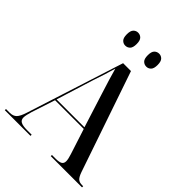

<svg xmlns="http://www.w3.org/2000/svg" viewBox="-253 -1042 1173 1173"><g transform="rotate(45 334.0 -455.5)"><path d="M1 0V-10H33Q62 -10 78 -26Q94 -42 108 -87L309 -714H377L599 -65Q610 -33 622.5 -21.5Q635 -10 659 -10H668V0H398V-10H430Q461 -10 474 -18Q487 -26 487 -45Q487 -54 484 -67.5Q481 -81 476 -96L423 -260H175L125 -107Q120 -90 116.5 -75Q113 -60 113 -49Q113 -28 129.5 -19Q146 -10 183 -10H223V0ZM178 -270H419L350 -488Q333 -541 320.5 -582.5Q308 -624 299 -657Q288 -617 277.5 -585Q267 -553 252 -508ZM424 -799Q406 -799 393.5 -811.5Q381 -824 381 -855Q381 -886 393.5 -898.5Q406 -911 424 -911Q441 -911 453.5 -898.5Q466 -886 466 -855Q466 -824 453.5 -811.5Q441 -799 424 -799ZM242 -799Q225 -799 212.5 -811.5Q200 -824 200 -855Q200 -886 212.5 -898.5Q225 -911 242 -911Q260 -911 272.5 -898.5Q285 -886 285 -855Q285 -824 272.5 -811.5Q260 -799 242 -799Z"/></g></svg>

Font: Noto Serif Display SemiCondensed Medium
Style: Regular
Weight: 500
Width: 4
Designer: Monotype Design Team
Foundry: Monotype Imaging Inc.
Version: Version 2.009